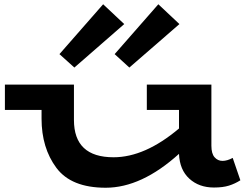

<svg xmlns="http://www.w3.org/2000/svg" viewBox="-20 -868 1184 901"><path d="M1108 -22Q1083 -6 1054.5 3Q1026 12 984 12Q914 12 868.5 -29.5Q823 -71 820 -146Q644 13 476 13Q314 13 244.5 -80.5Q175 -174 175 -311V-352H3V-471H327V-305Q327 -130 513 -130Q660 -130 820 -265V-352H669V-471H972V-184Q972 -147 987 -130Q1002 -113 1024 -113Q1046 -113 1072 -127ZM259 -614 464 -848 563 -755 329 -551ZM518 -614 723 -848 822 -755 587 -551Z"/></svg>

Font: BioRhyme Expanded ExtraBold
Style: Regular
Weight: 800
Width: 7
Designer: Aoife Mooney
Foundry: Aoife Mooney Type
Version: Version 1.000